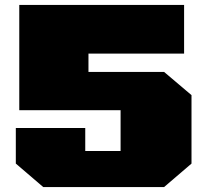

<svg xmlns="http://www.w3.org/2000/svg" viewBox="-20 -757 834 777"><path d="M155 0 44 -95V-239H325V-146H468V-311H58V-737H725V-540H338V-466H644L755 -372V-95L644 0Z"/></svg>

Font: Tomorrow ExtraBold
Style: Regular
Weight: 800
Designer: Tony de Marco, Monica Rizzolli
Foundry: Just in Type
Version: Version 2.002